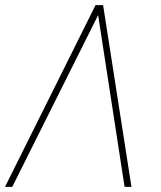

<svg xmlns="http://www.w3.org/2000/svg" viewBox="-22 -731 629 751"><path d="M361.8 -671.9 25.9 0H-2.4L351.6 -710.9H381.3L492.2 0H465.3Z"/></svg>

Font: Roboto Mono Thin
Style: Italic
Weight: 250
Designer: Google
Version: Version 2.000985; 2015; ttfautohint (v1.3)